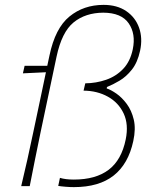

<svg xmlns="http://www.w3.org/2000/svg" viewBox="-20 -764 641 788"><path d="M283 4Q268 4 249.5 2.5Q231 1 219 -1L226 -34Q249 -27 283 -27Q373 -27 426 -67.2Q479 -107.5 496 -192Q508.5 -253.5 487.5 -298.2Q466.5 -343 422.8 -367.2Q379 -391.5 323 -392L330 -422Q374.5 -422.5 415.2 -436.5Q456 -450.5 485.2 -481Q514.5 -511.5 525 -562Q538 -625 508.2 -668.2Q478.5 -711.5 404 -712Q330.5 -711.5 282 -672Q233.5 -632.5 212 -531L146.5 -221Q134 -160.5 123.5 -108.5Q113 -56.5 102 0H67Q80.5 -56.5 92.2 -108.5Q104 -160.5 116.5 -221L127 -270.5Q137.5 -319.5 147.8 -369Q158 -418.5 168.5 -467.5L74 -463L81 -494H174Q179 -516.5 183 -536Q206.5 -648.5 265 -696.2Q323.5 -744 405 -744Q460.5 -744 498 -718.5Q535.5 -693 550.8 -650.2Q566 -607.5 555 -556Q544.5 -507.5 521.2 -478.2Q498 -449 470.5 -432.8Q443 -416.5 419 -407L418 -401Q435 -395.5 457.8 -379.8Q480.5 -364 500.2 -337.5Q520 -311 529 -273.2Q538 -235.5 527 -185Q507 -91.5 446.8 -43.8Q386.5 4 283 4Z"/></svg>

Font: Commissioner Flair Thin
Style: Italic
Weight: 100
Italic angle: -12°
Designer: Kostas Bartsokas
Foundry: Kostas Bartsokas
Version: Version 1.000; ttfautohint (v1.8.3)